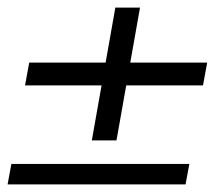

<svg xmlns="http://www.w3.org/2000/svg" viewBox="-31 -589 566 506"><path d="M-11 -103 -1 -157H468L458 -103ZM211 -219 273 -569H338L276 -219ZM35 -364 46 -424H515L504 -364Z"/></svg>

Font: DM Sans 24pt Light
Style: Italic
Weight: 300
Italic angle: -10°
Designer: Colophon Foundry, Jonny Pinhorn
Foundry: Colophon Foundry
Version: Version 4.004;gftools[0.9.30]